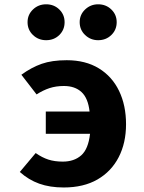

<svg xmlns="http://www.w3.org/2000/svg" viewBox="-20 -837 655 875"><path d="M284.1 -562.6Q369.7 -562.6 430.3 -525.6Q490.8 -488.7 522.6 -422.8Q554.4 -356.9 554.4 -270.8Q554.4 -185.6 521 -120.8Q487.7 -55.9 424.4 -19.2Q361 17.4 270.3 17.4Q207.2 17.4 158.7 0Q110.3 -17.4 70.3 -53.3L142.6 -139.5Q171.8 -119 200.5 -109.7Q229.2 -100.5 266.2 -100.5Q317.9 -100.5 350.3 -129.2Q382.6 -157.9 390.3 -227.2H188.7V-328.7H388.2Q381.5 -389.7 351.5 -417.4Q321.5 -445.1 271.3 -445.1Q235.4 -445.1 205.6 -435.4Q175.9 -425.6 146.7 -406.7L77.4 -496.4Q123.1 -529.7 170 -546.2Q216.9 -562.6 284.1 -562.6ZM190.3 -653.8Q154.9 -653.8 130.3 -677.4Q105.6 -701 105.6 -735.9Q105.6 -770.3 130.3 -793.8Q154.9 -817.4 190.3 -817.4Q226.2 -817.4 250.3 -793.8Q274.4 -770.3 274.4 -735.9Q274.4 -701 250.3 -677.4Q226.2 -653.8 190.3 -653.8ZM427.2 -653.8Q392.8 -653.8 367.9 -677.4Q343.1 -701 343.1 -735.9Q343.1 -770.3 367.9 -793.8Q392.8 -817.4 427.2 -817.4Q463.1 -817.4 487.4 -793.8Q511.8 -770.3 511.8 -735.9Q511.8 -701 487.4 -677.4Q463.1 -653.8 427.2 -653.8Z"/></svg>

Font: FiraCode Nerd Font Mono
Style: Bold
Weight: 700
Monospace: yes
Designer: Carrois Corporate, Edenspiekermann AG, Nikita Prokopov
Foundry: Carrois Corporate, Edenspiekermann AG, Nikita Prokopov
Version: Version 6.002;Nerd Fonts 3.3.0